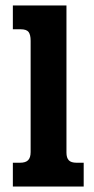

<svg xmlns="http://www.w3.org/2000/svg" viewBox="-20 -682 343 702"><path d="M27 -87H53Q74 -87 83 -96.5Q92 -106 92 -126V-533Q92 -555 84.5 -565Q77 -575 55 -575H27V-662H223V-124Q223 -105 231.5 -96Q240 -87 260 -87H286V0H27Z"/></svg>

Font: Pridi Medium
Style: Regular
Weight: 500
Designer: Katatrad Team
Foundry: CadsonDemak
Version: Version 1.001